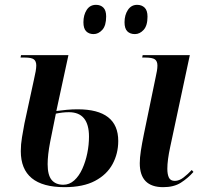

<svg xmlns="http://www.w3.org/2000/svg" viewBox="-20 -764 838 794"><path d="M247 10Q66 10 66 -139Q66 -167 71 -196.5Q76 -226 81 -253L120 -433Q125 -454 127.5 -469Q130 -484 130 -493Q130 -511 120 -518.5Q110 -526 83 -526H65L67 -536H263L213 -305Q235 -308 257 -310Q279 -312 301 -312Q469 -312 469 -181Q469 -129 445.5 -85.5Q422 -42 373 -16Q324 10 247 10ZM242 0Q267 0 287 -18Q307 -36 320.5 -66Q334 -96 341 -130.5Q348 -165 348 -199Q348 -300 265 -300Q239 -300 211 -294Q198 -232 187.5 -177.5Q177 -123 177 -85Q177 -40 193.5 -20Q210 0 242 0ZM655 10Q558 10 558 -89Q558 -111 562.5 -140.5Q567 -170 575 -209L624 -446Q627 -459 629 -471Q631 -483 631 -493Q631 -511 620.5 -518.5Q610 -526 580 -526H568L570 -536H765L684 -157Q672 -102 672 -66Q672 -43 678.5 -29.5Q685 -16 703 -16Q721 -16 739 -30Q757 -44 773 -61L780 -53Q757 -27 728 -8.5Q699 10 655 10ZM538 -623Q518 -623 506.5 -634.5Q495 -646 495 -672Q495 -702 509 -723Q523 -744 547 -744Q566 -744 578 -732.5Q590 -721 590 -695Q590 -658 574 -640.5Q558 -623 538 -623ZM367 -623Q348 -623 336.5 -634.5Q325 -646 325 -672Q325 -702 338.5 -723Q352 -744 377 -744Q396 -744 407.5 -732.5Q419 -721 419 -696Q419 -658 403 -640.5Q387 -623 367 -623Z"/></svg>

Font: Noto Serif Display Condensed SemiBold
Style: Italic
Weight: 600
Width: 3
Italic angle: -12°
Designer: Monotype Design Team
Foundry: Monotype Imaging Inc.
Version: Version 2.009